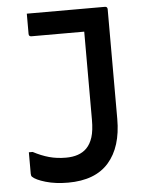

<svg xmlns="http://www.w3.org/2000/svg" viewBox="-52 -742 604 804"><g transform="rotate(-5 250.0 -340.0)"><path d="M202 -85Q259 -85 289 -115Q306 -132 315 -160Q324 -188 324 -234V-604H102Q91 -604 91 -615V-700H419Q430 -700 430 -689V-228Q430 -110 373 -45Q316 20 202 20Q149 20 108 8Q67 -4 53 -18Q49 -22 49 -31V-121H65Q99 -103 131.5 -94Q164 -85 202 -85Z"/></g></svg>

Font: Recursive Sn Lnr St Med
Style: Regular
Weight: 500
Version: Version 1.085;hotconv 1.1.0;makeotfexe 2.6.0; ttfautohint (v